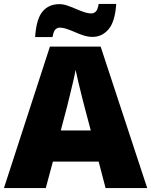

<svg xmlns="http://www.w3.org/2000/svg" viewBox="-20 -953 766 973"><path d="M515 0 480 -134H248L212 0H0L233 -717H490L726 0ZM409 -409Q404 -428 395 -463.5Q386 -499 377 -537Q368 -575 363 -599Q359 -575 350.5 -539Q342 -503 333.5 -468Q325 -433 319 -409L288 -292H440ZM158 -765Q164 -857 195.5 -894.5Q227 -932 281 -932Q300 -932 320.5 -925Q341 -918 363 -908.5Q385 -899 405.5 -892Q426 -885 445 -885Q454 -885 464.5 -893.5Q475 -902 480 -933H569Q563 -843 530 -804.5Q497 -766 449 -766Q427 -766 405 -773Q383 -780 361.5 -789.5Q340 -799 319.5 -806Q299 -813 281 -813Q272 -813 262 -805Q252 -797 246 -765Z"/></svg>

Font: Noto Sans Cham Black
Style: Regular
Weight: 900
Version: Version 2.002